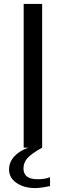

<svg xmlns="http://www.w3.org/2000/svg" viewBox="-20 -749 318 974"><path d="M158.2 205.1Q102.5 205.1 64 179.2Q25.9 153.3 25.9 110.8Q25.9 74.7 51.3 45.9Q76.7 17.1 123 0H100.1V-729H193.8V0Q139.6 30.3 119.1 53.2Q99.1 75.7 99.1 106Q99.1 160.2 170.9 160.2Q208 160.2 233.9 149.9V194.8Q185.5 205.1 158.2 205.1Z"/></svg>

Font: Miedinger*
Style: Book
Weight: 400
Version: Version 001.000